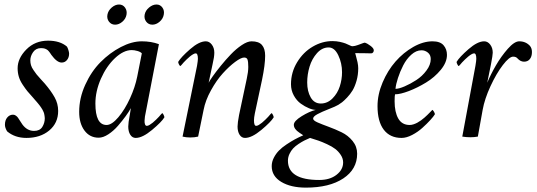

<svg xmlns="http://www.w3.org/2000/svg" viewBox="-20 -609 2392 856"><path d="M194.3 -427.7Q247.6 -427.7 278.3 -401.4Q281.7 -396.5 284.9 -386Q288.1 -375.5 288.1 -370.1Q288.1 -353 278.8 -341.6Q269.5 -330.1 254.9 -330.1Q233.9 -330.1 209 -364.3Q208.5 -365.2 205.3 -369.9Q202.1 -374.5 201.2 -375.7Q200.2 -377 197.3 -380.6Q194.3 -384.3 192.6 -385.5Q190.9 -386.7 187.3 -388.9Q183.6 -391.1 180.4 -392.1Q177.2 -393.1 172.9 -393.8Q168.5 -394.5 163.1 -394.5Q140.1 -394.5 127.7 -376.7Q115.2 -358.9 115.2 -339.8Q115.2 -328.6 118.2 -318.4Q121.1 -308.1 129.9 -295.7Q138.7 -283.2 143.1 -277.3Q147.5 -271.5 162.1 -255.6Q176.8 -239.7 179.7 -236.3Q208 -203.1 223.6 -175Q239.3 -147 239.3 -114.3Q239.3 -60.5 199.5 -27.3Q159.7 5.9 97.7 5.9Q46.4 5.9 11.7 -23.4Q2 -39.6 2 -52.7Q2 -73.2 12.5 -85.4Q22.9 -97.7 38.1 -97.7Q44.9 -97.7 51 -93.3Q57.1 -88.9 60.5 -83.7Q64 -78.6 70.3 -68.6Q76.7 -58.6 80.1 -53.7Q101.1 -25.4 131.8 -25.4Q157.7 -25.4 168.7 -43.2Q179.7 -61 179.7 -82Q179.7 -86.9 178.7 -92Q177.7 -97.2 177 -101.3Q176.3 -105.5 173.6 -111.1Q170.9 -116.7 169.4 -119.9Q168 -123 163.8 -128.9Q159.7 -134.8 158 -137.2Q156.2 -139.6 150.9 -146.2Q145.5 -152.8 144 -154.5Q142.6 -156.2 136.2 -163.3Q129.9 -170.4 128.9 -171.9Q110.8 -191.9 102.5 -201.9Q94.2 -211.9 81.8 -230.5Q69.3 -249 64 -266.8Q58.6 -284.7 58.6 -304.7Q58.6 -349.1 97.4 -388.4Q136.2 -427.7 194.3 -427.7Z M612.3 -424.8Q653.8 -424.8 688.5 -412.1L628.9 -103.5Q627.4 -97.7 626.2 -89.6Q625 -81.5 624.5 -71.5Q624 -61.5 626.5 -54.7Q628.9 -47.9 634.8 -47.9Q639.6 -47.9 646.7 -52Q653.8 -56.2 660.9 -62Q668 -67.9 675.5 -75.2Q683.1 -82.5 688.5 -88.4Q693.8 -94.2 698.2 -99.6L703.1 -104.5Q705.6 -104.5 709.2 -97.4Q712.9 -90.3 712.9 -85.9Q700.7 -65.4 658 -29.8Q615.2 5.9 585 5.9Q569.8 5.9 560.8 -8.3Q551.8 -22.5 551.8 -44.9Q551.8 -61 558.6 -96.7Q562.5 -120.1 563.5 -127Q554.7 -110.8 540.3 -91.1Q525.9 -71.3 506.1 -48.3Q486.3 -25.4 463.1 -10.3Q439.9 4.9 419.9 4.9Q380.4 4.9 356.7 -26.9Q333 -58.6 333 -110.4Q333 -171.4 359.9 -230.7Q386.7 -290 428 -331.8Q469.2 -373.5 518.6 -399.2Q567.9 -424.8 612.3 -424.8ZM567.4 -385.7Q530.8 -385.7 492.7 -349.9Q454.6 -314 429.9 -258.1Q405.3 -202.1 405.3 -147.5Q405.3 -51.8 455.1 -51.8Q478.5 -51.8 507.6 -86.2Q536.6 -120.6 559.6 -170.7Q582.5 -220.7 591.8 -267.6L612.3 -371.1Q606.4 -377.9 592.5 -381.8Q578.6 -385.7 567.4 -385.7ZM677.7 -588.9Q694.3 -588.9 704.1 -575.2Q713.9 -561.5 710 -543Q706.5 -524.9 691.4 -512Q676.3 -499 659.2 -499Q642.1 -499 631.8 -512.5Q621.6 -525.9 625 -543.9Q628.4 -562 644.5 -575.4Q660.6 -588.9 677.7 -588.9ZM478 -575.4Q493.7 -588.9 510.7 -588.9Q527.8 -588.9 537.6 -575Q547.4 -561 543.9 -543Q540.5 -524.9 525.4 -512Q510.3 -499 493.2 -499Q476.1 -499 465.8 -512.5Q455.6 -525.9 459 -543.9Q462.4 -562 478 -575.4Z M927.7 -322.3 910.2 -240.2Q914.6 -249 928.5 -268.8Q942.4 -288.6 964.4 -315.7Q986.3 -342.8 1009.5 -366.9Q1032.7 -391.1 1057.9 -408Q1083 -424.8 1101.6 -424.8Q1133.8 -424.8 1147.9 -408.4Q1162.1 -392.1 1162.1 -360.4Q1162.1 -320.3 1148.4 -253.9L1116.2 -103.5Q1112.3 -84 1112.3 -72.3Q1112.3 -47.9 1122.1 -47.9Q1127 -47.9 1134 -52Q1141.1 -56.2 1148.2 -62Q1155.3 -67.9 1162.8 -75.2Q1170.4 -82.5 1175.8 -88.4Q1181.2 -94.2 1185.5 -99.6L1190.4 -104.5Q1192.9 -104.5 1196.5 -97.4Q1200.2 -90.3 1200.2 -85.9Q1188 -65.4 1145.3 -29.8Q1102.5 5.9 1072.3 5.9Q1057.1 5.9 1048.1 -8.3Q1039.1 -22.5 1039.1 -44.9Q1039.1 -61 1045.9 -96.7L1080.1 -257.8Q1086.9 -288.6 1086.9 -310.5Q1086.9 -333 1083.7 -342.8Q1080.6 -352.5 1068.4 -352.5Q1054.7 -352.5 1028.1 -332.8Q1001.5 -313 973.4 -282Q945.3 -251 920.7 -206.5Q896 -162.1 887.7 -119.1Q884.3 -99.6 863.3 0Q847.7 3.9 828.1 3.9Q809.6 3.9 793.9 0L858.4 -315.4Q862.3 -338.9 862.3 -346.7Q862.3 -371.1 852.5 -371.1Q847.7 -371.1 840.6 -366.9Q833.5 -362.8 826.4 -356.9Q819.3 -351.1 811.8 -343.8Q804.2 -336.4 798.8 -330.6Q793.5 -324.7 789.1 -319.3L784.2 -314.5Q781.7 -314.5 778.1 -321.5Q774.4 -328.6 774.4 -333Q787.1 -354.5 827.4 -389.6Q867.7 -424.8 897.5 -424.8Q913.1 -424.8 924.3 -410.2Q935.5 -395.5 935.5 -374Q935.5 -355 927.7 -322.3Z M1509.8 115.2Q1509.8 97.7 1499.3 81.8Q1488.8 65.9 1474.9 55.2Q1460.9 44.4 1438.2 33.9Q1415.5 23.4 1400.1 18.1Q1384.8 12.7 1362.3 5.9Q1348.1 11.7 1336.7 17.6Q1325.2 23.4 1310.8 33Q1296.4 42.5 1286.9 52.7Q1277.3 63 1270.5 77.4Q1263.7 91.8 1263.7 107.4Q1263.7 193.4 1403.3 193.4Q1450.7 193.4 1480.2 170.4Q1509.8 147.5 1509.8 115.2ZM1445.3 -397.5Q1416 -397.5 1393.3 -372.1Q1370.6 -346.7 1360.1 -311.8Q1349.6 -276.9 1349.6 -241.2Q1349.6 -202.1 1365.2 -174.8Q1380.9 -147.5 1410.2 -147.5Q1439.9 -147.5 1462.4 -170.2Q1484.9 -192.9 1494.9 -223.9Q1504.9 -254.9 1504.9 -287.1Q1504.9 -327.1 1488.3 -362.3Q1471.7 -397.5 1445.3 -397.5ZM1563.5 -372.1Q1563.5 -371.1 1567.1 -358.9Q1570.8 -346.7 1574 -331.5Q1577.1 -316.4 1577.1 -304.7Q1577.1 -275.4 1569.6 -249Q1562 -222.7 1551.8 -205.8Q1541.5 -189 1527.6 -174.3Q1513.7 -159.7 1505.1 -153.1Q1496.6 -146.5 1488.3 -141.6Q1476.1 -134.3 1445.8 -122.6Q1415.5 -110.8 1395.8 -100.3Q1376 -89.8 1376 -80.1Q1376 -71.8 1396.2 -63Q1416.5 -54.2 1445.3 -43.7Q1474.1 -33.2 1502.9 -19.3Q1531.7 -5.4 1552 19.5Q1572.3 44.4 1572.3 76.2Q1572.3 145.5 1510.5 186.5Q1448.7 227.5 1343.8 227.5Q1276.4 227.5 1233.9 201.9Q1191.4 176.3 1191.4 131.8Q1191.4 112.3 1200.9 94Q1210.4 75.7 1223.9 62Q1237.3 48.3 1257.8 34.7Q1278.3 21 1294.7 12.2Q1311 3.4 1332 -5.9L1314.5 -17.6Q1290 -33.7 1290 -52.7Q1290 -69.3 1324.7 -90.8Q1359.4 -112.3 1387.7 -119.1Q1375 -119.1 1357.2 -126.5Q1339.4 -133.8 1321 -147Q1302.7 -160.2 1290 -183.1Q1277.3 -206.1 1277.3 -233.4Q1277.3 -286.6 1304.7 -331.5Q1332 -376.5 1374.3 -401.1Q1416.5 -425.8 1461.9 -425.8Q1479.5 -425.8 1495.1 -422.4Q1510.7 -418.9 1520.3 -415.3Q1529.8 -411.6 1544.9 -404.3Q1550.8 -401.4 1563 -404.5Q1575.2 -407.7 1588.6 -413.1Q1602.1 -418.5 1606.4 -418.9Q1617.7 -415.5 1632.1 -404.5Q1646.5 -393.6 1646.5 -384.8Q1646.5 -379.4 1643.3 -375.2Q1640.1 -371.1 1634.8 -371.1Q1632.8 -371.1 1601.8 -371.8Q1570.8 -372.6 1563.5 -372.1Z M1908.2 -424.8Q1942.4 -424.8 1957.5 -407.2Q1972.7 -389.6 1972.7 -364.3Q1972.7 -331.1 1945.1 -297.6Q1917.5 -264.2 1879.4 -241Q1841.3 -217.8 1803 -203.1Q1764.6 -188.5 1741.2 -188.5Q1739.3 -182.6 1739.3 -157.2Q1739.3 -109.4 1755.6 -80.6Q1772 -51.8 1806.6 -51.8Q1814.5 -51.8 1823.5 -54.7Q1832.5 -57.6 1840.6 -62Q1848.6 -66.4 1857.2 -72.5Q1865.7 -78.6 1872.3 -84.5Q1878.9 -90.3 1885.5 -96.7Q1892.1 -103 1896.2 -107.4Q1900.4 -111.8 1903.8 -115.2L1907.2 -119.1Q1909.7 -119.1 1914.3 -111.6Q1918.9 -104 1918.9 -99.6Q1913.1 -89.8 1898.4 -73.7Q1883.8 -57.6 1863.3 -39.1Q1842.8 -20.5 1817.4 -7.3Q1792 5.9 1770.5 5.9Q1718.8 5.9 1690.9 -30.8Q1663.1 -67.4 1663.1 -135.7Q1663.1 -188 1685.8 -241.5Q1708.5 -294.9 1743.4 -334.7Q1778.3 -374.5 1822.5 -399.7Q1866.7 -424.8 1908.2 -424.8ZM1743.2 -212.9Q1758.3 -212.9 1783.9 -223.9Q1809.6 -234.9 1835.9 -252Q1862.3 -269 1881.3 -294.7Q1900.4 -320.3 1900.4 -345.7Q1900.4 -364.3 1887.7 -374.5Q1875 -384.8 1859.4 -384.8Q1835.4 -384.8 1813.7 -365.2Q1792 -345.7 1777.6 -317.4Q1763.2 -289.1 1754.2 -261.2Q1745.1 -233.4 1743.2 -212.9Z M2294.9 -424.8Q2324.2 -424.8 2342.8 -404.3Q2351.6 -393.6 2351.6 -377Q2351.6 -357.4 2342.3 -345.7Q2333 -334 2316.4 -334Q2300.3 -334 2287.1 -348.6Q2280.8 -356.4 2267.6 -356.4Q2250.5 -356.4 2221.7 -318.8Q2192.9 -281.2 2166.7 -224.6Q2140.6 -168 2131.8 -119.1L2110.4 0Q2094.2 2.9 2077.1 2.9Q2058.6 2.9 2041 0L2099.6 -315.4Q2103.5 -338.9 2103.5 -346.7Q2103.5 -371.1 2093.8 -371.1Q2088.9 -371.1 2081.8 -366.9Q2074.7 -362.8 2067.6 -356.9Q2060.5 -351.1 2053 -343.8Q2045.4 -336.4 2040 -330.6Q2034.7 -324.7 2030.3 -319.3L2025.4 -314.5Q2022.9 -314.5 2019.3 -321.5Q2015.6 -328.6 2015.6 -333Q2028.3 -354.5 2068.6 -389.6Q2108.9 -424.8 2138.7 -424.8Q2154.3 -424.8 2165.5 -410.2Q2176.8 -395.5 2176.8 -374Q2176.8 -363.3 2168.9 -322.3Q2164.1 -295.9 2152.3 -240.2Q2167.5 -276.9 2190.9 -317.4Q2214.4 -357.9 2243.9 -391.4Q2273.4 -424.8 2294.9 -424.8Z"/></svg>

Font: Crimson
Style: Italic
Weight: 400
Italic angle: -11°
Version: Version 0.8